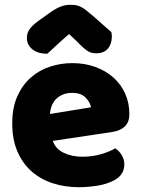

<svg xmlns="http://www.w3.org/2000/svg" viewBox="-20 -764 590 800"><path d="M309 16Q250 16 199.5 -0.5Q149 -17 111.5 -50Q74 -83 52.5 -133Q31 -183 31 -250Q31 -316 52.5 -363.5Q74 -411 109 -441.5Q144 -472 189 -486.5Q234 -501 281 -501Q334 -501 377.5 -485Q421 -469 452.5 -441Q484 -413 501.5 -374Q519 -335 519 -289Q519 -255 500 -237Q481 -219 447 -214L200 -177Q211 -144 245 -127.5Q279 -111 323 -111Q364 -111 400.5 -121.5Q437 -132 460 -146Q476 -136 487 -118Q498 -100 498 -80Q498 -35 456 -13Q424 4 384 10Q344 16 309 16ZM281 -377Q257 -377 239.5 -369Q222 -361 211 -348.5Q200 -336 194.5 -320.5Q189 -305 188 -289L359 -317Q356 -337 337 -357Q318 -377 281 -377ZM268 -622Q234 -593 215 -575Q196 -557 177 -540Q138 -540 115 -558.5Q92 -577 92 -606Q92 -626 103 -642Q114 -658 140 -677L189 -712Q213 -729 232.5 -736.5Q252 -744 272 -744Q285 -744 295.5 -742.5Q306 -741 317 -735.5Q328 -730 341 -719.5Q354 -709 374 -692L444 -630Q445 -625 445.5 -621Q446 -617 446 -612Q446 -581 429.5 -561.5Q413 -542 382 -542Q372 -542 364 -543.5Q356 -545 347.5 -550Q339 -555 328 -564.5Q317 -574 302 -590Z"/></svg>

Font: Baloo Tammudu
Style: Regular
Weight: 400
Designer: Omkar Shende and Ek Type
Foundry: Ek Type
Version: Version 1.007;PS 1.000;hotconv 1.0.88;makeotf.lib2.5.647800